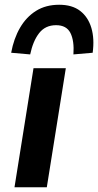

<svg xmlns="http://www.w3.org/2000/svg" viewBox="-20 -788 413 808"><path d="M41 0 121 -501H257L177 0ZM107 -559 27 -566Q38 -626 64.5 -671.5Q91 -717 132 -742.5Q173 -768 229 -768Q284 -768 317.5 -742Q351 -716 364.5 -670.5Q378 -625 370 -566L289 -559Q293 -616 276.5 -649Q260 -682 216 -682Q171 -682 145 -649Q119 -616 107 -559Z"/></svg>

Font: Nunito Sans 7pt
Style: Bold Italic
Weight: 700
Italic angle: -9°
Version: Version 3.101;gftools[0.9.27]